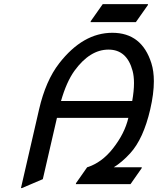

<svg xmlns="http://www.w3.org/2000/svg" viewBox="-20 -909 780 948"><path d="M83.5 19.5 172.9 -368.7Q205.6 -510.7 272.5 -596.7Q389.6 -747.1 534.7 -747.1Q680.2 -747.1 727.5 -596.7Q739.7 -558.1 739.7 -507.8Q739.7 -446.3 721.7 -368.7Q688 -223.6 623 -152.3Q582.5 -107.9 541.5 -83H680.2L679.2 -78.1L624.5 0H354.5L355.5 -4.9L410.2 -83Q481.9 -105.5 536.6 -174.8Q595.7 -249.5 613.8 -327.1H261.2L191.4 -24.4L88.4 19.5ZM281.2 -410.2H632.8Q641.6 -460 641.6 -498.5Q641.6 -532.7 634.8 -558.6Q606.9 -664.1 515.6 -664.1Q423.8 -664.1 347.7 -559.6Q308.1 -504.4 281.2 -410.2ZM427.2 -799.8 428.2 -804.7 487.3 -888.7H710.9L710 -883.8L650.9 -799.8Z"/></svg>

Font: Nova Script
Style: Regular
Weight: 400
Italic angle: -13°
Version: Version 2.001